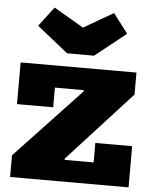

<svg xmlns="http://www.w3.org/2000/svg" viewBox="-57 -896 748 943"><g transform="rotate(5 316.5 -424.0)"><path d="M387.5 -629.5H254.5L101 -752L174 -848L321 -762L467 -846.5L540 -751ZM28.5 -107 351.5 -450V-481.5L602 -456.5L288 -113.5V-79ZM602 -565V-456.5H209.5V-359.5H31V-565ZM431 -203H612.5V0H28.5V-107H431Z"/></g></svg>

Font: Hepta Slab ExtraLight ExtraBold
Style: Regular
Weight: 800
Version: Version 1.102